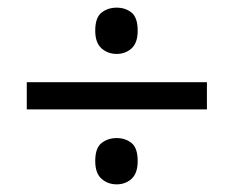

<svg xmlns="http://www.w3.org/2000/svg" viewBox="-20 -603 612 502"><path d="M285 -462Q262 -462 245.5 -476.5Q229 -491 229 -523Q229 -557 245.5 -570Q262 -583 285 -583Q308 -583 324 -570Q340 -557 340 -523Q340 -491 324 -476.5Q308 -462 285 -462ZM50 -317V-388H521V-317ZM285 -121Q262 -121 245.5 -135.5Q229 -150 229 -182Q229 -216 245.5 -229Q262 -242 285 -242Q308 -242 324 -229Q340 -216 340 -182Q340 -150 324 -135.5Q308 -121 285 -121Z"/></svg>

Font: Noto Znamenny Musical Notation
Style: Regular
Weight: 400
Version: Version 1.003; ttfautohint (v1.8.4.7-5d5b)